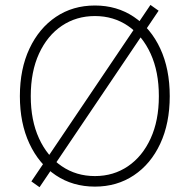

<svg xmlns="http://www.w3.org/2000/svg" viewBox="-20 -760 783 792"><path d="M371.6 9.8Q280.3 9.8 210.4 -36.9Q140.6 -83.5 101.3 -167.7Q62 -252 62 -363.3Q62 -475.6 101.6 -559.6Q141.1 -643.6 210.7 -690.4Q280.3 -737.3 371.6 -737.3Q462.4 -737.3 532.2 -690.4Q602.1 -643.6 641.1 -559.6Q680.2 -475.6 680.2 -363.3Q680.2 -251.5 641.1 -167.5Q602.1 -83.5 532.2 -36.9Q462.4 9.8 371.6 9.8ZM371.6 -33.7Q448.2 -33.7 507.8 -74.2Q567.4 -114.7 601.3 -188.7Q635.3 -262.7 635.3 -363.3Q635.3 -464.4 601.3 -538.6Q567.4 -612.8 507.8 -653.3Q448.2 -693.8 371.6 -693.8Q294.9 -693.8 235.1 -653.6Q175.3 -613.3 141.1 -539.1Q106.9 -464.8 106.9 -363.3Q106.9 -263.2 140.9 -189.2Q174.8 -115.2 234.6 -74.5Q294.4 -33.7 371.6 -33.7ZM143.1 12.2 109.4 -11.7 600.6 -739.7 634.3 -715.8Z"/></svg>

Font: Inter 18pt ExtraLight
Style: Regular
Weight: 250
Designer: Rasmus Andersson
Foundry: rsms
Version: Version 4.001;git-66647c0bb